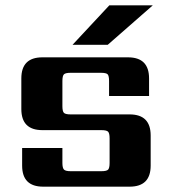

<svg xmlns="http://www.w3.org/2000/svg" viewBox="-20 -700 639 720"><path d="M252 -532 390 -680H553L384 -532ZM391 -89V-181Q391 -200 385.5 -206Q380 -212 360 -212H139Q60 -212 60 -291V-406Q60 -485 139 -485H460Q539 -485 539 -406V-340H389V-396Q389 -416 383.5 -421.5Q378 -427 358 -427H245Q226 -427 220 -421.5Q214 -416 214 -396V-302Q214 -282 220 -276.5Q226 -271 245 -271H466Q545 -271 545 -192V-79Q545 0 466 0H142Q63 0 63 -79V-145H214V-89Q214 -70 220 -64Q226 -58 245 -58H360Q380 -58 385.5 -64Q391 -70 391 -89Z"/></svg>

Font: Sarpanch
Style: Bold
Weight: 700
Designer: Manushi Parikh (Devanagari and Latin), Jyotish Sonowal (Devanagari)
Foundry: Indian Type Foundry
Version: Version 2.004;PS 1.0;hotconv 1.0.78;makeotf.lib2.5.61930; tt